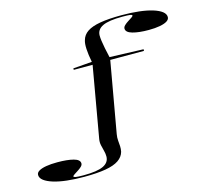

<svg xmlns="http://www.w3.org/2000/svg" viewBox="-388 -894 1349 1258"><g transform="rotate(-15 286.5 -265.0)"><path d="M190 0 274 -480H146V-490L274 -500Q264 -552 262 -590Q260 -628 267 -649Q276 -683 307 -704Q338 -725 396 -735Q454 -745 543 -745Q605 -745 658 -739Q711 -733 750 -721Q789 -709 810 -692.5Q831 -676 831 -655Q831 -639 814 -628Q797 -617 764.5 -611Q732 -605 689 -605Q622 -605 579.5 -617Q537 -629 537 -655Q537 -666 548 -676.5Q559 -687 573.5 -696Q588 -705 599 -712.5Q610 -720 610 -724Q610 -730 596 -732Q582 -734 543 -734Q451 -734 409.5 -714Q368 -694 368 -653Q368 -639 371 -616Q374 -593 380 -564Q386 -535 394 -500L623 -492V-481H394L309 0Q305 23 307 43.5Q309 64 310 82Q311 100 307 119Q298 152 266.5 173.5Q235 195 177 205Q119 215 31 215Q-32 215 -85 209Q-138 203 -176.5 191Q-215 179 -236.5 162.5Q-258 146 -258 125Q-258 109 -240.5 98.5Q-223 88 -191 82.5Q-159 77 -115 77Q-48 77 -6 88Q36 99 36 125Q36 136 25 146.5Q14 157 -0.5 166Q-15 175 -26 182.5Q-37 190 -37 194Q-37 199 -22.5 201.5Q-8 204 30 204Q123 204 164.5 184Q206 164 206 123Q206 104 200.5 84Q195 64 190.5 43Q186 22 190 0Z"/></g></svg>

Font: Kalnia Expanded Light
Style: Regular
Weight: 300
Width: 7
Designer: Frida Medrano
Foundry: Frida Medrano
Version: Version 1.105